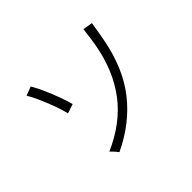

<svg xmlns="http://www.w3.org/2000/svg" viewBox="-152 -1017 1303 1303"><g transform="rotate(-45 500.0 -365.5)"><path d="M343 16Q340 11 330.5 0.5Q321 -10 311.5 -20.5Q302 -31 297 -35Q488 -119 595.5 -261Q703 -403 740 -606Q743 -620 747 -649Q751 -678 755 -706.5Q759 -735 760 -747Q765 -746 780 -743.5Q795 -741 810.5 -738.5Q826 -736 830 -735Q828 -724 824 -700Q820 -676 815.5 -648.5Q811 -621 806 -596Q763 -369 647 -221Q531 -73 343 16ZM282 -417Q273 -457 254 -509Q235 -561 212.5 -612.5Q190 -664 168 -701Q174 -703 187.5 -708Q201 -713 214.5 -718Q228 -723 232 -725Q255 -686 278 -634Q301 -582 320 -530Q339 -478 349 -439Q344 -438 330 -433Q316 -428 302 -423.5Q288 -419 282 -417Z"/></g></svg>

Font: Zen Kaku Gothic Antique
Style: Regular
Weight: 400
Designer: Yoshimichi Ohira
Foundry: Positype
Version: Version 1.001